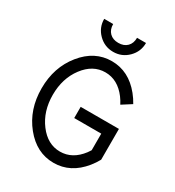

<svg xmlns="http://www.w3.org/2000/svg" viewBox="-200 -958 992 1087"><g transform="rotate(30 296.0 -415.0)"><path d="M317.4 9.8Q206.1 9.8 127.4 -87.4Q48.8 -184.6 48.8 -322.3Q48.8 -460 127.4 -557.1Q206.1 -654.3 317.4 -654.3Q428.7 -654.3 507.3 -557.1Q527.8 -531.7 543 -503.9L481 -464.4Q470.2 -485.8 455.6 -505.4Q398.4 -581.1 317.4 -581.1Q236.3 -581.1 179.2 -505.4Q122.1 -429.7 122.1 -322.3Q122.1 -214.8 179.2 -139.2Q236.3 -63.5 317.4 -63.5Q398.4 -63.5 455.6 -139.2Q463.4 -149.4 469.7 -160.2V-268.6H293V-341.8H543V-140.6Q527.8 -112.8 507.3 -87.4Q428.7 9.8 317.4 9.8ZM295.9 -703.1Q239.3 -703.1 199.2 -743.2Q159.2 -783.2 159.2 -839.8H217.8Q217.8 -803.7 238.8 -782.7Q259.8 -761.7 295.9 -761.7Q332 -761.7 353 -782.7Q374 -803.7 374 -839.8H432.6Q432.6 -783.2 392.6 -743.2Q352.5 -703.1 295.9 -703.1Z"/></g></svg>

Font: Catrinity
Style: Regular
Weight: 400
Designer: Alexander Lange
Foundry: High-Logic / Made with FontCreator
Version: Version 2.090;May 20, 2024;FontCreator 15.0.0.2974 64-bit